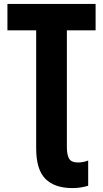

<svg xmlns="http://www.w3.org/2000/svg" viewBox="-20 -734 527 982"><path d="M351 228Q259 228 212 180.5Q165 133 165 25V-579H18V-714H469V-579H322V19Q322 58 333.5 77.5Q345 97 378 97Q394 97 407.5 94Q421 91 431 87V216Q415 221 394.5 224.5Q374 228 351 228Z"/></svg>

Font: Noto Sans Condensed ExtraBold
Style: Regular
Weight: 800
Width: 3
Designer: Monotype Design Team
Foundry: Monotype Imaging Inc.
Version: Version 2.013; ttfautohint (v1.8.4.7-5d5b)